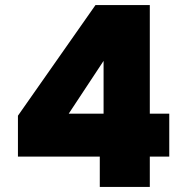

<svg xmlns="http://www.w3.org/2000/svg" viewBox="-20 -740 731 760"><path d="M375 -120H51V-282L358 -720H573V-290H650V-120H573V0H375ZM390 -290V-499L252 -290Z"/></svg>

Font: SVN-Poppins ExtraBold
Style: Regular
Weight: 800
Designer: Ninad Kale (Devanagari), Jonny Pinhorn (Latin)
Foundry: Indian Type Foundry
Version: Version 3.002 2017; ttfautohint (v1.8.3)